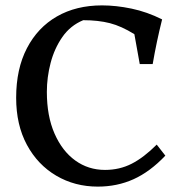

<svg xmlns="http://www.w3.org/2000/svg" viewBox="-20 -687 669 713"><path d="M582 -615Q561 -531 547 -449H499L479 -560Q431 -590 388 -601Q345 -612 289 -612Q241 -592 211.5 -549.5Q182 -507 168 -453.5Q154 -400 154 -346Q154 -256 182.5 -191Q211 -126 259.5 -91Q308 -56 370 -56Q424 -56 469 -79Q514 -102 562 -150L594 -109Q537 -49 476 -21.5Q415 6 343 6Q258 6 189 -34.5Q120 -75 80 -149Q40 -223 40 -324Q40 -431 80 -508Q120 -585 191.5 -626Q263 -667 359 -667Q411 -667 468.5 -655Q526 -643 582 -615Z"/></svg>

Font: Ruwudu Medium
Style: Regular
Weight: 500
Designer: Becca Hirsbrunner Spalinger
Foundry: SIL International
Version: Version 3.000